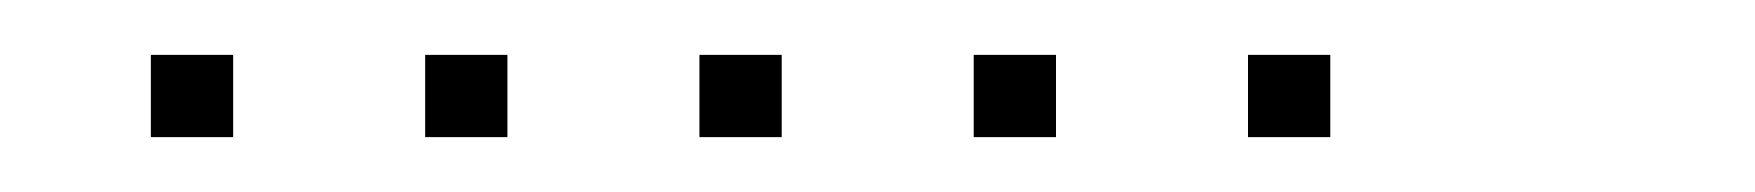

<svg xmlns="http://www.w3.org/2000/svg" viewBox="-20 -385 640 70"><path d="M36 -365Q35 -365 35 -365Q35 -365 35 -364V-336Q35 -335 35 -335Q35 -335 36 -335H64Q65 -335 65 -335Q65 -335 65 -336V-364Q65 -365 65 -365Q65 -365 64 -365ZM136 -365Q135 -365 135 -365Q135 -365 135 -364V-336Q135 -335 135 -335Q135 -335 136 -335H164Q165 -335 165 -335Q165 -335 165 -336V-364Q165 -365 165 -365Q165 -365 164 -365ZM236 -365Q235 -365 235 -365Q235 -365 235 -364V-336Q235 -335 235 -335Q235 -335 236 -335H264Q265 -335 265 -335Q265 -335 265 -336V-364Q265 -365 265 -365Q265 -365 264 -365ZM336 -365Q335 -365 335 -365Q335 -365 335 -364V-336Q335 -335 335 -335Q335 -335 336 -335H364Q365 -335 365 -335Q365 -335 365 -336V-364Q365 -365 365 -365Q365 -365 364 -365ZM436 -365Q435 -365 435 -365Q435 -365 435 -364V-336Q435 -335 435 -335Q435 -335 436 -335H464Q465 -335 465 -335Q465 -335 465 -336V-364Q465 -365 465 -365Q465 -365 464 -365Z"/></svg>

Font: Doto Black Thin
Style: Regular
Weight: 250
Monospace: yes
Version: Version 1.000